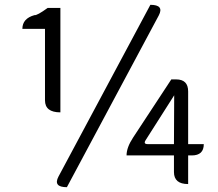

<svg xmlns="http://www.w3.org/2000/svg" viewBox="-20 -765 906 798"><path d="M231 -298Q167 -298 167 -348V-645H73Q73 -688 123 -702Q134 -700 178 -732H231V-298ZM258 13Q200 13 223 -31L605 -745Q663 -745 640 -701L258 13ZM585 -182Q575 -166 594 -166H703L704 -369ZM762 0Q703 0 703 -50V-119H506Q506 -152 533 -193L692 -435H712Q762 -435 762 -385V-166H827Q827 -119 777 -119H762V0Z"/></svg>

Font: Swei Half Moon CJK TC
Style: DemiLight
Weight: 350
Version: Version 2.125